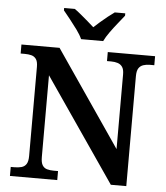

<svg xmlns="http://www.w3.org/2000/svg" viewBox="-61 -985 900 1039"><g transform="rotate(5 389.0 -465.5)"><path d="M32 0V-49H52Q73 -49 90 -53.5Q107 -58 116.5 -72.5Q126 -87 126 -117V-601Q126 -630 116 -643.5Q106 -657 90 -661Q74 -665 55 -665H32V-714H239L594 -195V-601Q594 -628 584.5 -641.5Q575 -655 559 -660Q543 -665 524 -665H501V-714H758V-665H734Q714 -665 698 -659.5Q682 -654 673 -640Q664 -626 664 -597V0H580L195 -561V-117Q195 -87 204 -72.5Q213 -58 229 -53.5Q245 -49 265 -49H289V0ZM351 -771Q341 -794 321.5 -820.5Q302 -847 281.5 -873Q261 -899 245 -918V-931H303Q319 -920 338 -904Q357 -888 376.5 -871.5Q396 -855 411 -841Q426 -855 445 -871.5Q464 -888 484 -904Q504 -920 520 -931H577V-918Q562 -899 541 -873Q520 -847 501 -820.5Q482 -794 471 -771Z"/></g></svg>

Font: Noto Serif Khmer SemiBold
Style: Regular
Weight: 600
Version: Version 2.003